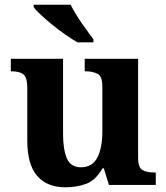

<svg xmlns="http://www.w3.org/2000/svg" viewBox="-20 -786 707 816"><path d="M258 10Q180 10 138 -38.5Q96 -87 96 -188V-412Q96 -456 80 -469.5Q64 -483 28 -483H26V-536H248V-216Q248 -152 264 -113.5Q280 -75 324 -75Q372 -75 393.5 -116Q415 -157 415 -227V-419Q415 -463 393.5 -473Q372 -483 343 -483H340V-536H567V-116Q567 -73 586 -63Q605 -53 634 -53H642V0H443L421 -71H416Q386 -19 345.5 -4.5Q305 10 258 10ZM309 -606Q285 -620 257 -639.5Q229 -659 202 -681Q175 -703 153.5 -723Q132 -743 123 -756V-766H280Q291 -744 308 -717Q325 -690 344 -664Q363 -638 377 -619V-606Z"/></svg>

Font: Noto Serif Toto
Style: Bold
Weight: 700
Designer: Monotype Design Team
Foundry: Monotype Imaging Inc.
Version: Version 2.001; ttfautohint (v1.8.4.7-5d5b)